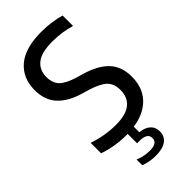

<svg xmlns="http://www.w3.org/2000/svg" viewBox="-294 -817 1093 1093"><g transform="rotate(-45 253.0 -270.0)"><path d="M217 9.5Q175 9.5 129.2 2.2Q83.5 -5 43 -19.5V-103.5Q131 -74 217 -74Q298 -74 337 -105.5Q376 -137 376 -197Q376 -247.5 347 -275.2Q318 -303 247.5 -324.5L206 -336.5Q121 -361.5 75.2 -410.8Q29.5 -460 29.5 -540.5Q29.5 -638 95.2 -693.8Q161 -749.5 291 -749.5Q331.5 -749.5 371.5 -744Q411.5 -738.5 442.5 -729V-645Q408 -655.5 371 -660.8Q334 -666 296.5 -666Q208 -666 168.8 -634.2Q129.5 -602.5 129.5 -547Q129.5 -498.5 155.8 -471.2Q182 -444 248.5 -423.5L290 -411.5Q382.5 -384.5 429 -335.2Q475.5 -286 475.5 -204Q475.5 -103 407.8 -46.8Q340 9.5 217 9.5ZM254 211Q202.5 211 160.5 194V148.5Q185.5 158.5 207.8 162.5Q230 166.5 250 166.5Q279 166.5 295 157Q311 147.5 311 126Q311 104.5 294.8 94.8Q278.5 85 249 85H228V-10H281.5V49.5Q322 53.5 345 73.8Q368 94 368 129Q368 168 338.8 189.5Q309.5 211 254 211Z"/></g></svg>

Font: Encode Sans Semi Condensed Medium
Style: Regular
Weight: 500
Width: 4
Designer: Multiple Designers
Foundry: Impallari Type
Version: Version 3.000; ttfautohint (v1.8.3) -l 8 -r 50 -G 200 -x 14 